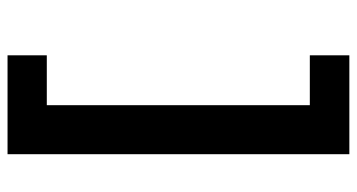

<svg xmlns="http://www.w3.org/2000/svg" viewBox="-240 -569 952 512"><g transform="rotate(90 236.0 -313.0)"><path d="M127.5 142.9V38.2H260.5V-663.2H127.5V-768.6H391.2V142.9Z"/></g></svg>

Font: Panamera Thin
Style: Regular
Weight: 100
Designer: Bastien Sozeau
Foundry: NBR — Bastien Sozeau
Version: Version 3.003;gftools[0.9.33]